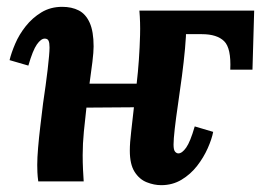

<svg xmlns="http://www.w3.org/2000/svg" viewBox="-20 -531 770 562"><path d="M654 -327Q657 -390 636 -410.5Q615 -431 571 -431H436L440 -500H724L719 -327ZM452 11Q431 11 409.5 2.5Q388 -6 374 -28Q360 -50 360 -90Q360 -113 364 -146Q368 -179 372 -217L233 -216Q229 -182 225.5 -146Q222 -110 222 -77Q222 -55 223 -34Q224 -13 225 0H92Q90 -15 89.5 -26.5Q89 -38 89 -48Q89 -69 91.5 -98.5Q94 -128 98 -161.5Q102 -195 106 -228Q110 -255 113.5 -280.5Q117 -306 119.5 -327.5Q122 -349 123.5 -366Q125 -383 125 -392Q125 -406 122 -412Q119 -418 111 -418Q100 -418 88 -401Q76 -384 63 -339L8 -355Q13 -376 24.5 -403Q36 -430 55.5 -454.5Q75 -479 101.5 -495Q128 -511 162 -511Q190 -511 210.5 -500.5Q231 -490 242.5 -464.5Q254 -439 254 -395Q254 -379 250.5 -350Q247 -321 242 -286H380Q384 -320 386.5 -356Q389 -392 390 -428.5Q391 -465 388 -500H522Q524 -479 524.5 -470.5Q525 -462 525 -452Q525 -426 521.5 -388Q518 -350 512.5 -308Q507 -266 501 -225.5Q495 -185 491.5 -154Q488 -123 488 -108Q488 -92 492.5 -87Q497 -82 502 -82Q513 -82 525 -99Q537 -116 550 -161L604 -145Q600 -124 588 -97Q576 -70 557 -45.5Q538 -21 511.5 -5Q485 11 452 11Z"/></svg>

Font: Lora
Style: Italic
Weight: 400
Italic angle: -3°
Designer: Olga Karpushina, Alexei Vanyashin (Cyrillic)
Foundry: Cyreal
Version: Version 3.008